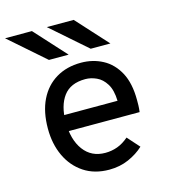

<svg xmlns="http://www.w3.org/2000/svg" viewBox="-115 -824 841 928"><g transform="rotate(-15 305.5 -360.0)"><path d="M318.5 12Q244.5 12 191.5 -23.2Q138.5 -58.5 110.2 -119Q82 -179.5 82 -256Q82 -340 111.2 -399.8Q140.5 -459.5 193.8 -491.2Q247 -523 318.5 -523Q377.5 -523 426.5 -497Q475.5 -471 504.8 -417Q534 -363 534 -278.5Q534 -268 533.8 -252.5Q533.5 -237 531 -219H154V-299.5H442Q440.5 -353.5 421.2 -384.5Q402 -415.5 374 -428.2Q346 -441 318.5 -441Q243.5 -441 208.5 -393.5Q173.5 -346 173.5 -265.5Q173.5 -176.5 212.5 -124Q251.5 -71.5 320.5 -71.5Q352.5 -71.5 381.8 -82.2Q411 -93 438 -116.5L491.5 -56.5Q460 -27 415.8 -7.5Q371.5 12 318.5 12ZM382 -576 204 -732H338.5L480.5 -576ZM173 -576 -5 -732H129.5L271.5 -576Z"/></g></svg>

Font: Overpass Mono Medium
Style: Regular
Weight: 500
Monospace: yes
Designer: Delve Withrington, Dave Bailey
Foundry: Delve Fonts LLC
Version: Version 4.000